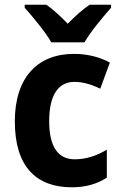

<svg xmlns="http://www.w3.org/2000/svg" viewBox="-20 -786 513 816"><path d="M198 -606H339C364 -650 419 -716 452 -753V-766H361C329 -744 301 -719 268 -685C236 -718 207 -745 177 -766H85V-753C119 -715 174 -649 198 -606ZM285 10C346 10 394 -5 434 -31V-150C392 -124 346 -109 297 -109C228 -109 189 -161 189 -271C189 -382 228 -438 296 -438C333 -438 369 -427 406 -409L447 -520C405 -543 353 -557 294 -557C141 -557 43 -458 43 -270C43 -77 135 10 285 10Z"/></svg>

Font: Noto Sans Khmer SemiCondensed
Style: Bold
Weight: 700
Width: 4
Designer: Danh Hong and the Monotype Design Team
Foundry: Monotype Imaging Inc.
Version: Version 2.004